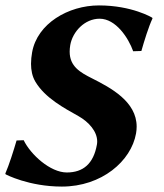

<svg xmlns="http://www.w3.org/2000/svg" viewBox="-43 -678 605 708"><path d="M203.3 -42C142.3 -42 69.9 -108 44.3 -161L18.1 -160C7.7 -124 -10.1 -68 -23.4 -38L-22 -35C-22 -35 63.1 10 185.1 10C332.1 10 440.7 -84 458.7 -186C460.2 -194.7 460.9 -203.1 460.9 -211.2C460.9 -303.9 364.8 -354.5 296.5 -389C252.8 -411 213.9 -432.9 213.9 -487.6C213.9 -495.1 214.6 -503.2 216.1 -512C225 -562 269.8 -609 324.3 -609C384.3 -609 430.7 -538 448.1 -489L478.3 -490C488.6 -526 505.1 -580 519.4 -610L518 -613C518 -613 443.9 -658 321.9 -658C208.9 -658 94.1 -591 75.4 -485C72.9 -470.9 71.4 -456.7 71.4 -442.8C71.4 -419.2 75.8 -396.5 87.3 -377C123 -316.7 193.8 -279.3 246 -250C284.7 -228.2 315.4 -193.3 315.4 -156.4C315.4 -152.6 315.1 -148.8 314.4 -145C301.9 -74 263.5 -42 203.3 -42Z"/></svg>

Font: Linux Biolinum O 
Style: Bold Italic
Weight: 700
Designer: Philipp H. Poll
Foundry: Philipp H. Poll
Version: Version 1.3.2